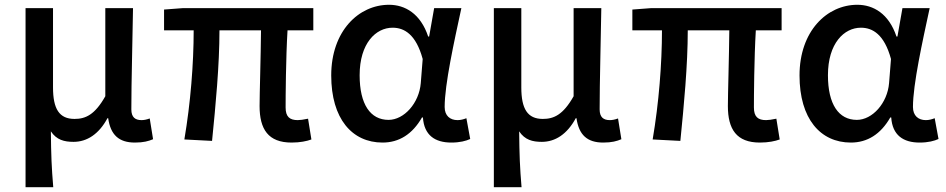

<svg xmlns="http://www.w3.org/2000/svg" viewBox="-20 -584 3962 804"><path d="M87 200H203C196 117 194 66 193 -34C217 2 249 10 288 10C344 10 394 -22 430 -89H433C443 -19 478 13 545 13C581 13 602 7 621 -1L607 -88C594 -83 582 -81 573 -81C546 -81 530 -93 530 -126C530 -246 535 -408 537 -550H421V-181C377 -103 338 -86 292 -86C228 -86 202 -128 202 -218V-550H87Z M1201 13C1237 13 1265 7 1284 0L1270 -87C1251 -83 1237 -81 1227 -81C1193 -81 1176 -95 1176 -134C1176 -178 1177 -341 1184 -457H1292V-550H746L667 -544V-457H791C791 -317 778 -153 752 0L868 6C883 -144 899 -310 899 -457H1073C1072 -346 1067 -190 1067 -140C1067 -43 1103 13 1201 13Z M1582 13C1651 13 1707 -22 1747 -92H1751C1756 -18 1801 13 1870 13C1906 13 1932 6 1949 -2L1933 -89C1921 -84 1908 -81 1896 -81C1865 -81 1842 -99 1842 -136C1842 -231 1882 -411 1912 -550H1798L1777 -431H1773C1741 -527 1676 -564 1609 -564C1482 -564 1367 -454 1367 -268C1367 -87 1454 13 1582 13ZM1607 -82C1531 -82 1486 -147 1486 -269C1486 -403 1554 -468 1624 -468C1673 -468 1722 -440 1750 -337L1742 -236C1735 -152 1672 -82 1607 -82Z M2048 200H2164C2157 117 2155 66 2154 -34C2178 2 2210 10 2249 10C2305 10 2355 -22 2391 -89H2394C2404 -19 2439 13 2506 13C2542 13 2563 7 2582 -1L2568 -88C2555 -83 2543 -81 2534 -81C2507 -81 2491 -93 2491 -126C2491 -246 2496 -408 2498 -550H2382V-181C2338 -103 2299 -86 2253 -86C2189 -86 2163 -128 2163 -218V-550H2048Z M3162 13C3198 13 3226 7 3245 0L3231 -87C3212 -83 3198 -81 3188 -81C3154 -81 3137 -95 3137 -134C3137 -178 3138 -341 3145 -457H3253V-550H2707L2628 -544V-457H2752C2752 -317 2739 -153 2713 0L2829 6C2844 -144 2860 -310 2860 -457H3034C3033 -346 3028 -190 3028 -140C3028 -43 3064 13 3162 13Z M3543 13C3612 13 3668 -22 3708 -92H3712C3717 -18 3762 13 3831 13C3867 13 3893 6 3910 -2L3894 -89C3882 -84 3869 -81 3857 -81C3826 -81 3803 -99 3803 -136C3803 -231 3843 -411 3873 -550H3759L3738 -431H3734C3702 -527 3637 -564 3570 -564C3443 -564 3328 -454 3328 -268C3328 -87 3415 13 3543 13ZM3568 -82C3492 -82 3447 -147 3447 -269C3447 -403 3515 -468 3585 -468C3634 -468 3683 -440 3711 -337L3703 -236C3696 -152 3633 -82 3568 -82Z"/></svg>

Font: DAIFUKU Sans JP Medium
Style: Regular
Weight: 500
Designer: Original font ‘Source Han Sans JP’ : Ryoko NISHIZUKA  (kana, bopomofo & ideographs); Paul D. Hunt (Latin, Greek & Cyrill
Foundry: Daifuku
Version: Version 1.000